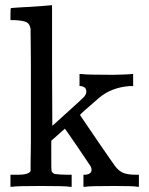

<svg xmlns="http://www.w3.org/2000/svg" viewBox="-20 -714 568 734"><path d="M36 -46H50Q89 -46 97 -60V-68Q97 -77 97 -91Q97 -105 97.5 -124Q98 -143 98 -167.5Q98 -192 98 -217.5Q98 -243 98 -272.5Q98 -302 98 -329Q98 -366 98 -407.5Q98 -449 98 -482Q98 -515 97.5 -542.5Q97 -570 97 -586Q97 -602 97 -603Q94 -622 82.5 -628.5Q71 -635 38 -637H20V-660Q20 -683 22 -683L32 -684Q42 -685 61 -686Q80 -687 98 -688Q115 -689 135 -690.5Q155 -692 165 -693Q175 -694 176 -694H179V-463L180 -233L240 -287Q300 -341 304 -347Q310 -356 310 -364Q310 -382 289 -385H284V-431H293Q306 -428 412 -428Q419 -428 430.5 -428.5Q442 -429 448 -429Q454 -429 463.5 -429.5Q473 -430 478 -430.5Q483 -431 484 -431H489V-385H476Q407 -380 360 -341Q286 -278 286 -274Q286 -273 349.5 -180.5Q413 -88 420 -79Q434 -60 451.5 -53Q469 -46 500 -46H511V0H505Q493 -3 418 -3Q320 -3 307 0H299V-46H306Q330 -48 330 -65Q330 -72 326 -79Q323 -84 276 -153Q229 -222 228 -222Q216 -212 202 -199L176 -176V-120Q176 -62 177 -60Q181 -52 189 -49Q210 -46 238 -46H254V0H246Q235 -3 137 -3Q39 -3 28 0H20V-46Z"/></svg>

Font: KaTeX_Main
Style: Regular
Weight: 400
Version: Version 1.1; ttfautohint (v1.3)